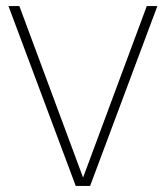

<svg xmlns="http://www.w3.org/2000/svg" viewBox="-20 -615 548 635"><path d="M230.5 0 8 -595H44L258 -19H251.5L465.5 -595H500.5L278 0Z"/></svg>

Font: Encode Sans SC SemiCondensed Thin
Style: Regular
Weight: 250
Width: 4
Designer: Multiple Designers
Foundry: Impallari Type
Version: Version 3.002